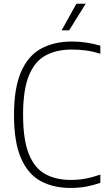

<svg xmlns="http://www.w3.org/2000/svg" viewBox="-20 -964 554 994"><path d="M345.5 9Q257 9 191.2 -26.2Q125.5 -61.5 89 -144.2Q52.5 -227 52.5 -369Q52.5 -507.5 88.5 -591Q124.5 -674.5 191.8 -711.8Q259 -749 353 -749Q427 -749 499.5 -727.5V-685.5Q460.5 -698 424.5 -702.8Q388.5 -707.5 351 -707.5Q271 -707.5 214.8 -676.2Q158.5 -645 129 -571.2Q99.5 -497.5 99.5 -371Q99.5 -240 129.5 -166.2Q159.5 -92.5 215 -62.5Q270.5 -32.5 346.5 -32.5Q385.5 -32.5 421.2 -39Q457 -45.5 499.5 -60V-17.5Q466 -5.5 427.5 1.8Q389 9 345.5 9ZM299 -807 375.5 -944.5H423.5L338 -807Z"/></svg>

Font: Encode Sans SmCnd XLt
Style: Regular
Weight: 200
Width: 4
Designer: Multiple Designers
Foundry: Impallari Type
Version: Version 3.002; ttfautohint (v1.8.3) -l 8 -r 50 -G 200 -x 14 